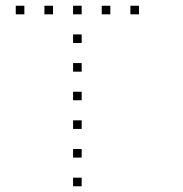

<svg xmlns="http://www.w3.org/2000/svg" viewBox="-20 -685 640 670"><path d="M36 -665Q35 -665 35 -665Q35 -665 35 -664V-636Q35 -635 35 -635Q35 -635 36 -635H64Q65 -635 65 -635Q65 -635 65 -636V-664Q65 -665 65 -665Q65 -665 64 -665ZM136 -665Q135 -665 135 -665Q135 -665 135 -664V-636Q135 -635 135 -635Q135 -635 136 -635H164Q165 -635 165 -635Q165 -635 165 -636V-664Q165 -665 165 -665Q165 -665 164 -665ZM236 -665Q235 -665 235 -665Q235 -665 235 -664V-636Q235 -635 235 -635Q235 -635 236 -635H264Q265 -635 265 -635Q265 -635 265 -636V-664Q265 -665 265 -665Q265 -665 264 -665ZM336 -665Q335 -665 335 -665Q335 -665 335 -664V-636Q335 -635 335 -635Q335 -635 336 -635H364Q365 -635 365 -635Q365 -635 365 -636V-664Q365 -665 365 -665Q365 -665 364 -665ZM436 -665Q435 -665 435 -665Q435 -665 435 -664V-636Q435 -635 435 -635Q435 -635 436 -635H464Q465 -635 465 -635Q465 -635 465 -636V-664Q465 -665 465 -665Q465 -665 464 -665ZM236 -565Q235 -565 235 -565Q235 -565 235 -564V-536Q235 -535 235 -535Q235 -535 236 -535H264Q265 -535 265 -535Q265 -535 265 -536V-564Q265 -565 265 -565Q265 -565 264 -565ZM236 -465Q235 -465 235 -465Q235 -465 235 -464V-436Q235 -435 235 -435Q235 -435 236 -435H264Q265 -435 265 -435Q265 -435 265 -436V-464Q265 -465 265 -465Q265 -465 264 -465ZM236 -365Q235 -365 235 -365Q235 -365 235 -364V-336Q235 -335 235 -335Q235 -335 236 -335H264Q265 -335 265 -335Q265 -335 265 -336V-364Q265 -365 265 -365Q265 -365 264 -365ZM236 -265Q235 -265 235 -265Q235 -265 235 -264V-236Q235 -235 235 -235Q235 -235 236 -235H264Q265 -235 265 -235Q265 -235 265 -236V-264Q265 -265 265 -265Q265 -265 264 -265ZM236 -165Q235 -165 235 -165Q235 -165 235 -164V-136Q235 -135 235 -135Q235 -135 236 -135H264Q265 -135 265 -135Q265 -135 265 -136V-164Q265 -165 265 -165Q265 -165 264 -165ZM236 -65Q235 -65 235 -65Q235 -65 235 -64V-36Q235 -35 235 -35Q235 -35 236 -35H264Q265 -35 265 -35Q265 -35 265 -36V-64Q265 -65 265 -65Q265 -65 264 -65Z"/></svg>

Font: Doto Black Thin
Style: Regular
Weight: 250
Monospace: yes
Version: Version 1.000